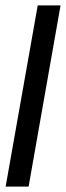

<svg xmlns="http://www.w3.org/2000/svg" viewBox="-20 -695 246 715"><path d="M1 0 120.5 -675H205.5L86.5 0Z"/></svg>

Font: Anybody
Style: Italic
Weight: 400
Italic angle: -10°
Designer: Tyler Finck
Foundry: Etcetera Type Company
Version: Version 1.010; ttfautohint (v1.8.3) -l 8 -r 50 -G 200 -x 14 